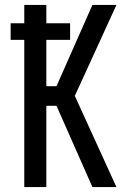

<svg xmlns="http://www.w3.org/2000/svg" viewBox="-20 -755 540 775"><path d="M78 0V-594H23V-661H78V-735H167V-661H263V-594H167V-407H208L353 -735H450L282 -368L450 0H353L208 -328H167V0Z"/></svg>

Font: Iosevka Term Curly Medium
Style: Regular
Weight: 500
Designer: Belleve Invis
Foundry: Belleve Invis
Version: Version 32.3.0